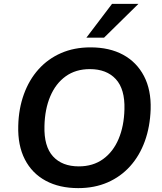

<svg xmlns="http://www.w3.org/2000/svg" viewBox="-20 -959 835 989"><path d="M383 10Q286 10 215.5 -28Q145 -66 108 -138Q71 -210 74 -311Q76 -399 103 -473.5Q130 -548 178.5 -602Q227 -656 294.5 -685.5Q362 -715 446 -715Q544 -715 614 -677Q684 -639 721.5 -567.5Q759 -496 756 -396Q753 -306 726 -231.5Q699 -157 650.5 -103Q602 -49 534.5 -19.5Q467 10 383 10ZM386 -102Q459 -102 511 -139.5Q563 -177 591 -243.5Q619 -310 621 -396Q624 -500 576.5 -551.5Q529 -603 443 -603Q370 -603 318.5 -566Q267 -529 239 -463Q211 -397 209 -310Q206 -205 253 -153.5Q300 -102 386 -102ZM425 -765 557 -939H693L516 -765Z"/></svg>

Font: Nunito Sans 11pt
Style: Bold Italic
Weight: 700
Italic angle: -9°
Version: Version 3.101;gftools[0.9.27]